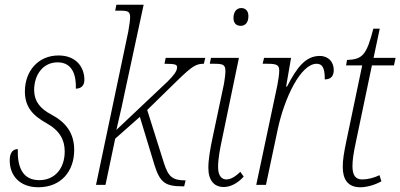

<svg xmlns="http://www.w3.org/2000/svg" viewBox="-20 -780 1689 810"><path d="M142 10C237 10 293 -57 293 -147C293 -218 259 -263 198 -296C148 -322 125 -353 124 -399C124 -468 164 -517 223 -517C286 -517 302 -462 300 -406C321 -406 336 -418 336 -443C336 -497 301 -546 227 -546C140 -546 85 -479 85 -394C85 -329 118 -293 175 -261C233 -229 253 -189 253 -141C253 -69 211 -20 146 -20C75 -20 53 -75 55 -151C39 -151 21 -141 21 -104C21 -36 66 10 142 10Z M749 6H757L763 -19C706 -19 690 -36 672 -91L601 -316L731 -443C792 -502 808 -511 840 -511L846 -536H679L674 -511C722 -511 727 -507 727 -496C727 -480 714 -463 687 -436L471 -232C485 -291 501 -362 513 -421L586 -760H471L466 -735H485C520 -735 529 -732 529 -706C529 -696 525 -669 521 -646L385 0H425L466 -195L570 -287L632 -83C655 -9 679 6 749 6Z M996 -671C1012 -671 1028 -682 1028 -712C1028 -735 1015 -746 998 -746C978 -746 965 -730 965 -704C965 -681 978 -671 996 -671ZM924 9C955 9 986 -10 1008 -35L994 -55C975 -37 955 -23 935 -23C915 -23 900 -39 900 -75C900 -110 908 -152 917 -194L988 -536H870L865 -511H883C922 -511 931 -507 931 -479C931 -468 928 -445 925 -427L877 -200C867 -153 859 -108 859 -72C859 -17 885 9 924 9Z M1150 -420 1061 0H1102L1152 -236C1180 -366 1248 -511 1316 -511C1339 -511 1351 -494 1350 -445C1378 -445 1388 -461 1388 -485C1388 -517 1367 -544 1329 -544C1270 -544 1233 -497 1191 -415H1187L1208 -536H1094L1088 -511H1106C1146 -511 1158 -507 1158 -482C1158 -466 1154 -441 1150 -420Z M1500 10C1525 10 1558 2 1589 -15L1581 -41C1559 -30 1532 -23 1508 -23C1479 -23 1467 -42 1467 -78C1467 -103 1470 -128 1482 -184L1549 -504H1642L1649 -536H1556L1582 -659H1555C1526 -545 1508 -530 1444 -527L1440 -504H1508L1441 -184C1431 -136 1426 -106 1426 -76C1426 -25 1446 10 1500 10Z"/></svg>

Font: Noto Serif Condensed ExtraLight
Style: Italic
Weight: 200
Width: 3
Italic angle: -12°
Designer: Monotype Design Team
Foundry: Monotype Imaging Inc.
Version: Version 2.013